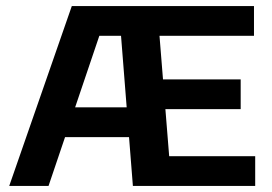

<svg xmlns="http://www.w3.org/2000/svg" viewBox="-20 -615 900 635"><path d="M10.5 0 217.5 -595H435V-496.5H308.5L140.5 0ZM151 -161.5 179.5 -260H441V-161.5ZM419.5 0 372.5 -595H820V-496.5H507.5L539.5 -98.5H824V0ZM465 -254V-352.5H776V-254Z"/></svg>

Font: Encode Sans SC Condensed Thin SemiBold
Style: Regular
Weight: 600
Version: Version 3.002